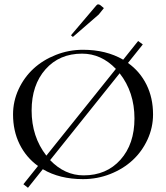

<svg xmlns="http://www.w3.org/2000/svg" viewBox="-20 -830 777 898"><path d="M320.8 -657.2 312 -665 430.2 -804.2Q434.1 -809.6 439.9 -809.6Q444.3 -809.6 450.2 -805.2L465.8 -792L441.9 -762.2ZM371.1 -9.8Q478 -9.8 543.5 -83Q608.9 -156.2 608.9 -275.9Q608.9 -398.9 539.6 -487.3L214.4 -81.1Q282.7 -9.8 371.1 -9.8ZM110.8 48.3 89.4 31.7 157.7 -53.7Q102.1 -93.8 71.5 -155.8Q41 -217.8 41 -294.9Q41 -356.4 66.9 -412.4Q92.8 -468.3 136.7 -508.8Q180.7 -549.3 241.2 -573.2Q301.8 -597.2 368.2 -597.2Q476.1 -597.2 556.2 -550.8L626 -638.2L647.9 -622.1L578.6 -535.6Q634.8 -495.6 665.3 -433.8Q695.8 -372.1 695.8 -294.9Q695.8 -233.4 669.9 -177.2Q644 -121.1 600.1 -80.6Q556.2 -40 495.6 -16.1Q435.1 7.8 368.2 7.8Q258.8 7.8 180.2 -38.6ZM522 -507.8Q453.6 -579.1 363.8 -579.1Q257.8 -579.1 192.9 -505.9Q127.9 -432.6 127.9 -313Q127.9 -190.9 196.8 -102.1Z"/></svg>

Font: FoglihtenNo07calt
Style: Regular
Weight: 500
Designer: gluk (gluksza@wp.pl)
Foundry: gluk (gluksza@wp.pl)
Version: Version 0.844